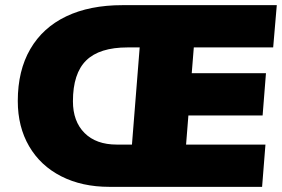

<svg xmlns="http://www.w3.org/2000/svg" viewBox="-20 -725 1094 745"><path d="M732 -541 724 -441H1012L999 -277H711L702 -164H1010L997 0H404Q298 0 217.5 -41Q137 -82 93 -157.5Q49 -233 49 -333Q49 -451 97.5 -534.5Q146 -618 237 -661.5Q328 -705 455 -705H1054L1040 -541ZM522 -541H475Q366 -541 314.5 -490.5Q263 -440 263 -332Q263 -254 308 -209Q353 -164 433 -164H492Z"/></svg>

Font: Nunito Sans Heavy Heavy
Style: Italic
Weight: 400
Italic angle: -4.541°
Designer: Vernon Adams
Foundry: Vernon Adams
Version: Version 2.002